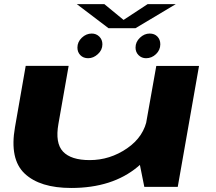

<svg xmlns="http://www.w3.org/2000/svg" viewBox="-20 -905 1048 930"><path d="M679 0H841L944 -585.5H737L654.5 -122ZM312.5 -586H104.5L52.5 -288.5Q25.5 -134 99.5 -64.2Q173.5 5.5 325 5.5Q524 5.5 647.2 -97.2Q770.5 -200 783 -272L693.5 -334.5Q678.5 -243.5 595.5 -186.5Q512.5 -129.5 414.5 -129.5Q324 -129.5 285.2 -170.8Q246.5 -212 263 -305ZM407 -623Q432.5 -623 454.2 -643Q476 -663 476 -690.5Q476 -713 461 -727.8Q446 -742.5 424.5 -742.5Q397.5 -742.5 376.2 -722.2Q355 -702 355 -674.5Q355 -652.5 369.2 -637.8Q383.5 -623 407 -623ZM687.5 -623Q715 -623 735.8 -643Q756.5 -663 756.5 -690.5Q756.5 -713 742.5 -727.8Q728.5 -742.5 705 -742.5Q679 -742.5 657.8 -722.2Q636.5 -702 636.5 -674.5Q636.5 -652.5 651.2 -637.8Q666 -623 687.5 -623ZM505.5 -768.5H636.5L831.5 -885H695L578.5 -808.5L485.5 -885H352Z"/></svg>

Font: Anybody ExtraExpanded
Style: Bold Italic
Weight: 700
Width: 8
Italic angle: -10°
Version: Version 1.113;gftools[0.9.25]